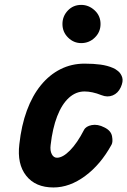

<svg xmlns="http://www.w3.org/2000/svg" viewBox="-20 -776 533 804"><path d="M204 9Q128.5 9 89.8 -40Q51 -89 61 -172Q69.5 -250.5 92.5 -313Q115.5 -375.5 151.2 -419.2Q187 -463 233.2 -486.2Q279.5 -509.5 334 -509.5Q372 -509.5 401 -505.5Q430 -501.5 453 -491.5Q462.5 -488 474.5 -478.2Q486.5 -468.5 491.8 -451.8Q497 -435 485.5 -410Q474 -385.5 452 -376.5Q430 -367.5 405 -377.5Q385 -385.5 367.5 -389.2Q350 -393 334 -393Q297.5 -393 268.2 -366.2Q239 -339.5 219.5 -289.2Q200 -239 192 -168.5Q189 -145.5 196.8 -130.5Q204.5 -115.5 218.5 -115.5Q243 -115.5 273.2 -146.2Q303.5 -177 331.5 -231.5Q339.5 -247.5 364.2 -252.2Q389 -257 417 -242.5Q445 -229 449.2 -205.2Q453.5 -181.5 447 -170Q401.5 -87 336.5 -39Q271.5 9 204 9ZM320 -595.5Q288.5 -595.5 265 -618.8Q241.5 -642 241.5 -675.5Q241.5 -708 264 -731.8Q286.5 -755.5 320 -755.5Q351.5 -755.5 376.2 -732.8Q401 -710 401 -675.5Q401 -642 377.2 -618.8Q353.5 -595.5 320 -595.5Z"/></svg>

Font: Edu AU VIC WA NT Pre
Style: Bold
Weight: 700
Designer: Tina and Corey Anderson, Eben Sorkin, Mirko Velimirovic
Foundry: Google for Education
Version: Version 1.001